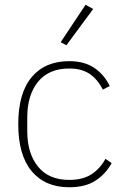

<svg xmlns="http://www.w3.org/2000/svg" viewBox="-20 -778 531 810"><path d="M272 12Q170 12 113.5 -56Q57 -124 57 -254Q57 -385 113.5 -452.5Q170 -520 272 -520Q336 -520 378 -491.5Q420 -463 443 -415L414 -400Q392 -443 358.5 -466Q325 -489 272 -489Q186 -489 140.5 -433Q95 -377 95 -283V-225Q95 -131 140.5 -75Q186 -19 272 -19Q329 -19 365.5 -42.5Q402 -66 425 -108L451 -90Q426 -44 383 -16Q340 12 272 12ZM260 -587 236 -600 341 -758 373 -740Z"/></svg>

Font: IBM Plex Sans ExtLt
Style: Regular
Weight: 200
Designer: Mike Abbink, Paul van der Laan, Pieter van Rosmalen
Foundry: Bold Monday
Version: Version 3.005